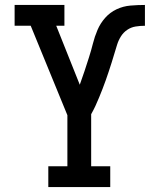

<svg xmlns="http://www.w3.org/2000/svg" viewBox="-20 -755 640 775"><path d="M175 0V-84H252V-290L104 -651H39V-735H240V-651H207L302 -413Q312 -440 321 -467.5Q330 -495 339 -523Q348 -551 355 -579Q362 -607 373.5 -634Q385 -661 404.5 -683Q424 -705 450.5 -717.5Q477 -730 506.5 -732.5Q536 -735 565 -735V-651Q546 -651 527.5 -648Q509 -645 493.5 -634.5Q478 -624 468 -608Q458 -592 452.5 -574Q447 -556 441.5 -538Q436 -520 430.5 -502Q425 -484 419 -466.5Q413 -449 407 -431.5Q401 -414 394 -396.5Q387 -379 380 -361.5Q373 -344 365 -327Q357 -310 348 -294V-84H425V0Z"/></svg>

Font: Iosevka Etoile Medium
Style: Regular
Weight: 500
Designer: Belleve Invis
Foundry: Belleve Invis
Version: Version 22.1.2; ttfautohint (v1.8.4)